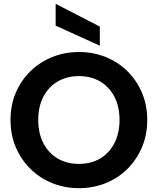

<svg xmlns="http://www.w3.org/2000/svg" viewBox="-20 -977 825 1004"><path d="M393 7Q319 7 254 -19Q189 -45 140 -93Q91 -141 63 -206Q35 -271 35 -350Q35 -428 63 -493Q91 -558 140 -605.5Q189 -653 254 -679Q319 -705 393 -705Q467 -705 532 -679Q597 -653 645.5 -605.5Q694 -558 722 -493Q750 -428 750 -350Q750 -271 722 -206Q694 -141 645.5 -93Q597 -45 532 -19Q467 7 393 7ZM392 -120Q456 -120 503.5 -148Q551 -176 578 -228Q605 -280 605 -350Q605 -420 578 -471.5Q551 -523 503.5 -551Q456 -579 392 -579Q330 -579 282 -551Q234 -523 207 -471.5Q180 -420 180 -350Q180 -280 207 -228Q234 -176 282 -148Q330 -120 392 -120ZM271 -957 502 -838V-738L271 -843Z"/></svg>

Font: Parkinsans Light SemiBold
Style: Regular
Weight: 600
Version: Version 1.000